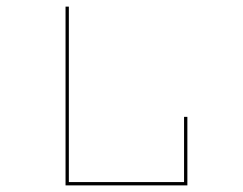

<svg xmlns="http://www.w3.org/2000/svg" viewBox="-20 -650 735 580"><path d="M178 -90V-630H188V-100H536V-297H546V-90Z"/></svg>

Font: Bungee Hairline
Style: Regular
Weight: 400
Designer: David Jonathan Ross
Foundry: David Jonathan Ross
Version: Version 1.001;PS 1.0;hotconv 1.0.72;makeotf.lib2.5.5900